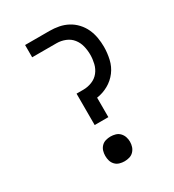

<svg xmlns="http://www.w3.org/2000/svg" viewBox="-180 -838 859 948"><g transform="rotate(-30 250.0 -363.5)"><path d="M211 -221V-400H250Q275 -400 299 -409.5Q323 -419 338.5 -438.5Q354 -458 360 -483Q366 -508 366 -533Q366 -558 360 -582.5Q354 -607 338.5 -626.5Q323 -646 299 -655.5Q275 -665 250 -665H111V-735H250Q277 -735 303 -730Q329 -725 352.5 -712.5Q376 -700 394.5 -680Q413 -660 424 -636Q435 -612 439.5 -585.5Q444 -559 444 -533Q444 -498 436 -463Q428 -428 407 -400Q386 -372 355 -354.5Q324 -337 289 -332V-221ZM250 8Q236 8 222 4Q208 0 198 -10.5Q188 -21 184 -34.5Q180 -48 180 -63Q180 -77 184 -90.5Q188 -104 198 -114.5Q208 -125 222 -129Q236 -133 250 -133Q264 -133 278 -129Q292 -125 302 -114.5Q312 -104 316.5 -90.5Q321 -77 321 -63Q321 -48 316.5 -34.5Q312 -21 302 -10.5Q292 0 278 4Q264 8 250 8Z"/></g></svg>

Font: Huly
Style: Regular
Weight: 400
Designer: Belleve Invis
Foundry: Belleve Invis
Version: Version 33.2.5; ttfautohint (v1.8.4)